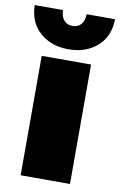

<svg xmlns="http://www.w3.org/2000/svg" viewBox="-108 -816 542 866"><g transform="rotate(10 163.0 -383.5)"><path d="M50 0V-547H276V0ZM163 -597Q84 -597 32.5 -642.5Q-19 -688 -21 -767H109Q109 -739 123 -721.5Q137 -704 163 -704Q189 -704 203 -721.5Q217 -739 217 -767H347Q346 -688 294.5 -642.5Q243 -597 163 -597Z"/></g></svg>

Font: Montserrat Thin Black
Style: Regular
Weight: 900
Version: Version 9.000